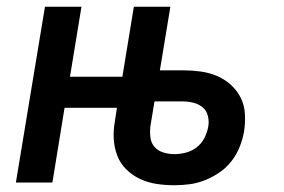

<svg xmlns="http://www.w3.org/2000/svg" viewBox="-20 -540 840 568"><path d="M495 8Q468 8 442.5 4Q417 0 394.5 -10.5Q372 -21 354 -38.5Q336 -56 327 -79.5Q318 -103 316.5 -129Q315 -155 320 -182L326 -221H171L135 0H27L113 -520H221L187 -313H342L376 -520H484L453 -332H521Q547 -332 573 -328.5Q599 -325 621.5 -315.5Q644 -306 662.5 -289.5Q681 -273 692 -251Q703 -229 704.5 -203Q706 -177 702 -151Q698 -128 689 -105.5Q680 -83 665 -63.5Q650 -44 629.5 -30Q609 -16 586.5 -7Q564 2 541 5Q518 8 495 8ZM496 -84Q513 -84 530 -88.5Q547 -93 561.5 -104Q576 -115 584.5 -131.5Q593 -148 596 -165Q599 -181 595 -197Q591 -213 579.5 -222.5Q568 -232 552.5 -236Q537 -240 520 -240H437L425 -167Q423 -150 425 -133.5Q427 -117 437 -105.5Q447 -94 463 -89Q479 -84 496 -84Z"/></svg>

Font: Iosevka Aile Semibold
Style: Italic
Weight: 600
Italic angle: -9°
Designer: Belleve Invis
Foundry: Belleve Invis
Version: Version 31.1.0; ttfautohint (v1.8.4)